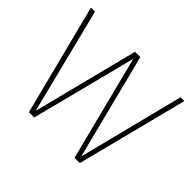

<svg xmlns="http://www.w3.org/2000/svg" viewBox="-160 -973 1206 1206"><g transform="rotate(45 443.0 -370.0)"><path d="M217 0 28 -740H64L245 -20H237L420 -740H467L650 -20H642L824 -740H858L669 0H622L440 -715H447L264 0Z"/></g></svg>

Font: Encode Sans Condensed Thin
Style: Regular
Weight: 100
Width: 3
Designer: Multiple Designers
Foundry: Impallari Type
Version: Version 3.002